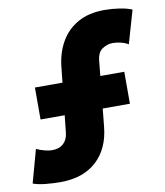

<svg xmlns="http://www.w3.org/2000/svg" viewBox="-107 -796 749 872"><g transform="rotate(-10 268.0 -360.5)"><path d="M101.6 7.8Q70.8 7.8 34.7 4.4Q-1.5 1 -24.4 -7.8L17.6 -160.2Q36.1 -151.4 55.7 -146.5Q75.2 -141.6 89.8 -141.6Q121.6 -141.6 141.1 -158.9Q160.6 -176.3 164.1 -207L196.3 -507.8Q203.1 -571.8 231.7 -621.3Q260.3 -670.9 310.5 -699.2Q360.8 -727.5 433.6 -727.5Q466.8 -727.5 502.2 -722.2Q537.6 -716.8 559.6 -707L515.6 -554.7Q499.5 -564.5 480 -568.8Q460.4 -573.2 444.3 -573.2Q418.9 -573.2 396.5 -558.3Q374 -543.5 370.1 -505.9L339.8 -205.1Q330.1 -105.5 268.3 -48.8Q206.5 7.8 101.6 7.8ZM61.5 -288.1V-435.5H473.6V-288.1Z"/></g></svg>

Font: Reddit Sans Black
Style: Regular
Weight: 900
Version: Version 1.014